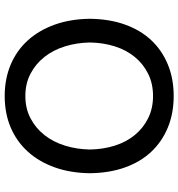

<svg xmlns="http://www.w3.org/2000/svg" viewBox="9 -759 760 818"><g transform="rotate(-90 389.0 -350.0)"><path d="M617 -347Q616 -403 600.5 -453Q585 -503 555.5 -540.5Q526 -578 484 -600Q442 -622 389 -622Q336 -622 294 -600Q252 -578 222.5 -540.5Q193 -503 177.5 -453Q162 -403 161 -347Q162 -290 177.5 -241Q193 -192 222.5 -156Q252 -120 294 -99Q336 -78 389 -78Q442 -78 484 -99Q526 -120 555.5 -156Q585 -192 600.5 -241Q616 -290 617 -347ZM60 -347Q61 -430 85 -497Q109 -564 152 -611.5Q195 -659 255 -684.5Q315 -710 389 -710Q462 -710 522.5 -684.5Q583 -659 626 -611.5Q669 -564 693 -497Q717 -430 718 -347Q717 -264 693.5 -198Q670 -132 627 -86Q584 -40 523.5 -15Q463 10 389 10Q315 10 254.5 -15Q194 -40 151 -86Q108 -132 84.5 -198Q61 -264 60 -347Z"/></g></svg>

Font: Baumans
Style: Regular
Weight: 400
Designer: Henadij Zarechnjuk
Foundry: Cyreal (www.cyreal.org)
Version: Version 001.001